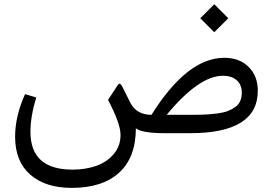

<svg xmlns="http://www.w3.org/2000/svg" viewBox="-20 -641 1311 924"><path d="M1011.2 -620.6 1078.6 -553.2 1011.2 -485.8 943.8 -553.2ZM709 -88.4Q880.9 -362.8 1059.1 -362.8Q1132.8 -362.8 1176.8 -318.6Q1220.7 -274.4 1220.7 -204.6Q1220.7 0 894.5 0H774.4Q664.1 0 633.8 -23.4Q633.8 116.2 553.5 189.7Q473.1 263.2 325.2 263.2Q198.7 263.2 125.7 199.5Q52.7 135.7 52.7 17.1Q52.7 -82 100.6 -188L154.3 -171.9Q126.5 -80.1 126.5 -6.3Q126.5 175.3 329.1 175.3Q391.1 175.3 442.4 157.5Q493.7 139.6 526.9 100.8Q560.1 62 560.1 8.3Q560.1 -45.9 500 -160.2L546.9 -231.9Q550.8 -236.8 553.7 -238Q556.6 -239.3 559.8 -236.3Q563 -233.4 565.2 -229.7Q567.4 -226.1 571.8 -217.8L606.9 -147Q637.2 -88.4 709 -88.4ZM1143.6 -195.3Q1143.6 -233.4 1119.1 -254.9Q1094.7 -276.4 1052.7 -276.4Q937.5 -276.4 782.2 -88.4H899.9Q939.5 -88.4 968.8 -89.8Q998 -91.3 1027.3 -95.2Q1056.6 -99.1 1076.7 -106.9Q1096.7 -114.7 1112.5 -126.2Q1128.4 -137.7 1136 -155Q1143.6 -172.4 1143.6 -195.3Z"/></svg>

Font: Shl
Style: Regular
Weight: 400
Foundry: Saber Rastikerdar (saber.rastikerdar@gmail.com)
Version: Version 3.4.0